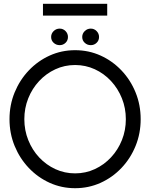

<svg xmlns="http://www.w3.org/2000/svg" viewBox="-20 -977 790 1010"><path d="M375 13Q304 13 241.5 -15.2Q179 -43.5 131.5 -93.5Q84 -143.5 57 -209.2Q30 -275 30 -350Q30 -425 57 -490.8Q84 -556.5 131.5 -606.5Q179 -656.5 241.5 -684.8Q304 -713 375 -713Q446.5 -713 509 -684.8Q571.5 -656.5 619 -606.5Q666.5 -556.5 693.2 -490.8Q720 -425 720 -350Q720 -275 693.2 -209.2Q666.5 -143.5 619 -93.5Q571.5 -43.5 509 -15.2Q446.5 13 375 13ZM375 -65Q430.5 -65 479 -87.5Q527.5 -110 564.2 -149.5Q601 -189 621.5 -240.5Q642 -292 642 -350Q642 -408.5 621.2 -460Q600.5 -511.5 563.8 -551Q527 -590.5 478.5 -612.8Q430 -635 375 -635Q319.5 -635 271 -612.5Q222.5 -590 185.8 -550.5Q149 -511 128.5 -459.5Q108 -408 108 -350Q108 -291.5 128.8 -239.8Q149.5 -188 186.2 -148.8Q223 -109.5 271.5 -87.2Q320 -65 375 -65ZM294 -739.5Q275.5 -739.5 262.2 -751.8Q249 -764 249 -782.5Q249 -800.5 262.2 -813.5Q275.5 -826.5 294 -826.5Q312 -826.5 324.8 -813.5Q337.5 -800.5 337.5 -782.5Q337.5 -764 324.8 -751.8Q312 -739.5 294 -739.5ZM457.5 -739.5Q439 -739.5 425.8 -751.8Q412.5 -764 412.5 -782.5Q412.5 -800.5 425.8 -813.5Q439 -826.5 457.5 -826.5Q475.5 -826.5 488.2 -813.5Q501 -800.5 501 -782.5Q501 -764 488.2 -751.8Q475.5 -739.5 457.5 -739.5ZM206 -957H544V-895H206Z"/></svg>

Font: Urbanist
Style: Regular
Weight: 400
Designer: Corey Hu
Foundry: Corey Hu
Version: Version 1.330; ttfautohint (v1.8.4.7-5d5b)